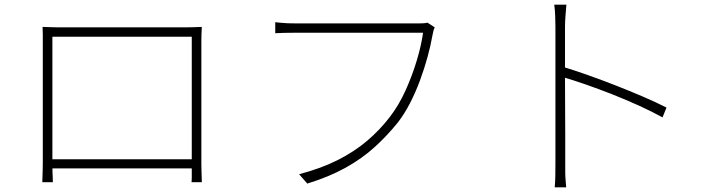

<svg xmlns="http://www.w3.org/2000/svg" viewBox="-20 -781 3040 821"><path d="M162 -666Q191 -665 207 -664.5Q223 -664 238 -664Q246 -664 277 -664Q308 -664 353.5 -664Q399 -664 451.5 -664Q504 -664 556.5 -664Q609 -664 653.5 -664Q698 -664 727.5 -664Q757 -664 764 -664Q779 -664 801.5 -664.5Q824 -665 843 -666Q842 -651 841.5 -635Q841 -619 841 -604Q841 -596 841 -566.5Q841 -537 841 -494Q841 -451 841 -400.5Q841 -350 841 -300.5Q841 -251 841 -209Q841 -167 841 -140Q841 -113 841 -109Q841 -99 841 -83.5Q841 -68 841.5 -51.5Q842 -35 842.5 -21.5Q843 -8 843 -2H799Q800 -10 800 -25Q800 -40 800 -58Q800 -76 800 -91Q800 -95 800 -126Q800 -157 800 -205Q800 -253 800 -309.5Q800 -366 800 -421Q800 -476 800 -522Q800 -568 800 -596Q800 -624 800 -624H204Q204 -624 204 -596.5Q204 -569 204 -523Q204 -477 204 -422.5Q204 -368 204 -312Q204 -256 204 -208Q204 -160 204 -128.5Q204 -97 204 -91Q204 -83 204 -71Q204 -59 204.5 -46Q205 -33 205.5 -21Q206 -9 206 -2H161Q161 -9 161.5 -23Q162 -37 162.5 -53Q163 -69 163 -84Q163 -99 163 -108Q163 -114 163 -142Q163 -170 163 -213Q163 -256 163 -306.5Q163 -357 163 -407Q163 -457 163 -500Q163 -543 163 -571Q163 -599 163 -604Q163 -618 163 -634Q163 -650 162 -666ZM819 -100V-61H187V-100Z M1839 -664Q1835 -656 1833.5 -649.5Q1832 -643 1829 -629Q1822 -588 1808.5 -538.5Q1795 -489 1776 -437.5Q1757 -386 1733 -339.5Q1709 -293 1681 -257Q1635 -200 1581.5 -151.5Q1528 -103 1458 -64Q1388 -25 1294 4L1259 -36Q1354 -61 1425 -97Q1496 -133 1550.5 -179.5Q1605 -226 1647 -281Q1685 -330 1714 -394Q1743 -458 1762.5 -523.5Q1782 -589 1789 -641Q1775 -641 1732.5 -641Q1690 -641 1632 -641Q1574 -641 1510.5 -641Q1447 -641 1389.5 -641Q1332 -641 1292 -641Q1252 -641 1241 -641Q1215 -641 1195.5 -640.5Q1176 -640 1157 -639V-686Q1170 -685 1183 -683.5Q1196 -682 1211 -681.5Q1226 -681 1242 -681Q1251 -681 1282 -681Q1313 -681 1359 -681Q1405 -681 1457.5 -681Q1510 -681 1562.5 -681Q1615 -681 1660 -681Q1705 -681 1735.5 -681Q1766 -681 1774 -681Q1783 -681 1791 -681.5Q1799 -682 1808 -684Z M2355 -83Q2355 -93 2355 -133.5Q2355 -174 2355 -233.5Q2355 -293 2355 -359.5Q2355 -426 2355 -489Q2355 -552 2355 -600Q2355 -648 2355 -669Q2355 -686 2354 -713Q2353 -740 2350 -761H2402Q2400 -741 2398 -713Q2396 -685 2396 -669Q2396 -621 2396 -561Q2396 -501 2396 -437.5Q2396 -374 2396.5 -313.5Q2397 -253 2397 -203.5Q2397 -154 2397 -121.5Q2397 -89 2397 -83Q2397 -65 2397 -46.5Q2397 -28 2398.5 -11Q2400 6 2401 20H2352Q2354 0 2354.5 -28Q2355 -56 2355 -83ZM2388 -495Q2437 -480 2495 -459.5Q2553 -439 2613 -415.5Q2673 -392 2729 -368Q2785 -344 2830 -321L2813 -279Q2770 -303 2714 -328.5Q2658 -354 2598.5 -377.5Q2539 -401 2484 -420Q2429 -439 2388 -451Z"/></svg>

Font: Noto Sans SC ExtraLight
Style: Regular
Weight: 250
Designer: Ryoko NISHIZUKA 西塚涼子 (kana, bopomofo & ideographs); Paul D. Hunt (Latin, Greek & Cyrillic); Sandoll Communications 산돌커뮤니
Foundry: Adobe
Version: Version 2.004-H2;hotconv 1.0.118;makeotfexe 2.5.65603